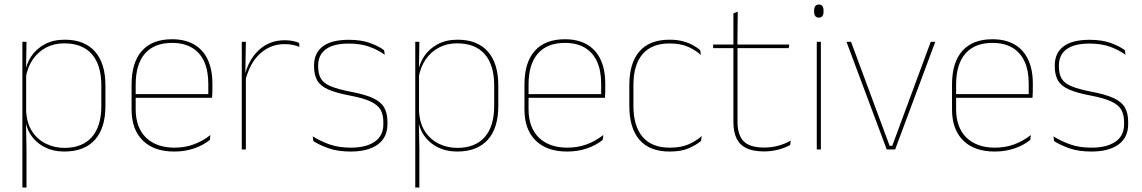

<svg xmlns="http://www.w3.org/2000/svg" viewBox="-20 -674 5153 866"><path d="M270 9.5Q220 9.5 180.2 -11Q140.5 -31.5 117 -68.5Q93.5 -105.5 93 -155.5H87L98 -172Q101 -117.5 125.2 -80.8Q149.5 -44 187.8 -25.5Q226 -7 271 -7Q351 -7 394 -55.5Q437 -104 437 -196V-288.5Q437 -381 394.2 -429.8Q351.5 -478.5 269.5 -478.5Q223.5 -478.5 187 -459Q150.5 -439.5 127 -404.5Q103.5 -369.5 96 -323L87 -341.5H92.5Q97.5 -384 120.2 -418.8Q143 -453.5 181.5 -474.2Q220 -495 271.5 -495Q361 -495 408.2 -441.8Q455.5 -388.5 455.5 -288.5V-196Q455.5 -96 407.8 -43.2Q360 9.5 270 9.5ZM99.5 172H81V-485.5H99.5L97.5 -356L98 -346.5V-138L97 -130.5L99.5 0Z M766 9.5Q674.5 9.5 624 -40.2Q573.5 -90 573.5 -180.5V-292.5Q573.5 -392.5 620.2 -444.8Q667 -497 756 -497Q814.5 -497 855.2 -473.5Q896 -450 917 -405.2Q938 -360.5 938 -296.5V-279.5Q938 -268.5 937.8 -257.5Q937.5 -246.5 936.5 -233H919.5Q919.5 -250.5 919.5 -266.5Q919.5 -282.5 919.5 -296Q919.5 -355.5 900.8 -396.5Q882 -437.5 845.5 -459Q809 -480.5 756 -480.5Q676 -480.5 634 -432.5Q592 -384.5 592 -292.5V-243.5V-239.5V-181Q592 -140 603.8 -108Q615.5 -76 638 -53.8Q660.5 -31.5 693 -19.8Q725.5 -8 766.5 -8Q814 -8 854 -22.8Q894 -37.5 929 -65L926.5 -43Q897 -19 856 -4.8Q815 9.5 766 9.5ZM930 -233H582V-249.5H930Z M1086 -308.5 1076.5 -320.5 1082 -325Q1098.5 -402 1146.5 -447.2Q1194.5 -492.5 1264.5 -492.5Q1285.5 -492.5 1301.8 -489Q1318 -485.5 1329 -480.5L1330.5 -462.5Q1317.5 -468 1300.5 -471.5Q1283.5 -475 1263 -475Q1201.5 -475 1154.2 -433.2Q1107 -391.5 1086 -308.5ZM1089 0H1070.5V-485.5H1089L1086.5 -335L1089 -332.5Z M1561.5 9.5Q1503 9.5 1461.2 -5.5Q1419.5 -20.5 1393.5 -37.5L1390.5 -59Q1425.5 -37 1466.8 -22.5Q1508 -8 1562.5 -8Q1631 -8 1670 -34.8Q1709 -61.5 1709 -113.5V-123.5Q1709 -157 1696.5 -179Q1684 -201 1651.5 -216.2Q1619 -231.5 1558.5 -243Q1497 -254.5 1461.5 -270Q1426 -285.5 1411.2 -310.5Q1396.5 -335.5 1396.5 -374.5V-379.5Q1396.5 -434.5 1435.8 -464.5Q1475 -494.5 1553.5 -494.5Q1609.5 -494.5 1649.2 -480Q1689 -465.5 1712.5 -447.5L1715.5 -427Q1685 -449 1645.8 -463.2Q1606.5 -477.5 1553 -477.5Q1506 -477.5 1475.5 -465.8Q1445 -454 1430 -432Q1415 -410 1415 -379.5V-374.5Q1415 -339.5 1428.2 -318.2Q1441.5 -297 1474 -284Q1506.5 -271 1563 -260Q1627 -248 1662.8 -231.2Q1698.5 -214.5 1713 -188.8Q1727.5 -163 1727.5 -124.5V-113.5Q1727.5 -54 1683.8 -22.2Q1640 9.5 1561.5 9.5Z M2042 9.5Q1992 9.5 1952.2 -11Q1912.5 -31.5 1889 -68.5Q1865.5 -105.5 1865 -155.5H1859L1870 -172Q1873 -117.5 1897.2 -80.8Q1921.5 -44 1959.8 -25.5Q1998 -7 2043 -7Q2123 -7 2166 -55.5Q2209 -104 2209 -196V-288.5Q2209 -381 2166.2 -429.8Q2123.5 -478.5 2041.5 -478.5Q1995.5 -478.5 1959 -459Q1922.5 -439.5 1899 -404.5Q1875.5 -369.5 1868 -323L1859 -341.5H1864.5Q1869.5 -384 1892.2 -418.8Q1915 -453.5 1953.5 -474.2Q1992 -495 2043.5 -495Q2133 -495 2180.2 -441.8Q2227.5 -388.5 2227.5 -288.5V-196Q2227.5 -96 2179.8 -43.2Q2132 9.5 2042 9.5ZM1871.5 172H1853V-485.5H1871.5L1869.5 -356L1870 -346.5V-138L1869 -130.5L1871.5 0Z M2538 9.5Q2446.5 9.5 2396 -40.2Q2345.5 -90 2345.5 -180.5V-292.5Q2345.5 -392.5 2392.2 -444.8Q2439 -497 2528 -497Q2586.5 -497 2627.2 -473.5Q2668 -450 2689 -405.2Q2710 -360.5 2710 -296.5V-279.5Q2710 -268.5 2709.8 -257.5Q2709.5 -246.5 2708.5 -233H2691.5Q2691.5 -250.5 2691.5 -266.5Q2691.5 -282.5 2691.5 -296Q2691.5 -355.5 2672.8 -396.5Q2654 -437.5 2617.5 -459Q2581 -480.5 2528 -480.5Q2448 -480.5 2406 -432.5Q2364 -384.5 2364 -292.5V-243.5V-239.5V-181Q2364 -140 2375.8 -108Q2387.5 -76 2410 -53.8Q2432.5 -31.5 2465 -19.8Q2497.5 -8 2538.5 -8Q2586 -8 2626 -22.8Q2666 -37.5 2701 -65L2698.5 -43Q2669 -19 2628 -4.8Q2587 9.5 2538 9.5ZM2702 -233H2354V-249.5H2702Z M3000 9.5Q2910 9.5 2864.2 -43.5Q2818.5 -96.5 2818.5 -196V-290.5Q2818.5 -389.5 2864.2 -442.2Q2910 -495 3000 -495Q3035 -495 3061.5 -487.5Q3088 -480 3107.2 -469.2Q3126.5 -458.5 3138.5 -447.5L3141 -426Q3118 -447.5 3083.8 -462.8Q3049.5 -478 2999.5 -478Q2919.5 -478 2878.2 -429.8Q2837 -381.5 2837 -290.5V-196.5Q2837 -105.5 2878.2 -56.8Q2919.5 -8 3001 -8Q3053 -8 3087.5 -23.8Q3122 -39.5 3145 -60.5L3142 -38.5Q3122.5 -21.5 3088.2 -6Q3054 9.5 3000 9.5Z M3426.5 9Q3378 9 3347.5 -5.2Q3317 -19.5 3302.5 -49Q3288 -78.5 3288 -123V-462.5H3306.5V-124.5Q3306.5 -65.5 3334 -37Q3361.5 -8.5 3427 -8.5Q3458 -8.5 3488.2 -16.2Q3518.5 -24 3546.5 -40L3544 -20Q3521 -7 3489.8 1Q3458.5 9 3426.5 9ZM3537.5 -457H3196.5V-473H3540ZM3306 -468H3288V-614L3307.5 -621.5Z M3682.5 0H3664V-485.5H3682.5ZM3673.5 -594.5Q3663 -594.5 3657.5 -601.2Q3652 -608 3652 -622V-626.5Q3652 -640 3657.5 -646.8Q3663 -653.5 3673.5 -653.5Q3684 -653.5 3689.2 -646.8Q3694.5 -640 3694.5 -626.5V-622Q3694.5 -608 3689.2 -601.2Q3684 -594.5 3673.5 -594.5Z M3992.5 -16.5H4004.5L4178 -485.5H4198.5L4017.5 0H3979.5L3798 -485.5H3818.5Z M4466.5 9.5Q4375 9.5 4324.5 -40.2Q4274 -90 4274 -180.5V-292.5Q4274 -392.5 4320.8 -444.8Q4367.5 -497 4456.5 -497Q4515 -497 4555.8 -473.5Q4596.5 -450 4617.5 -405.2Q4638.5 -360.5 4638.5 -296.5V-279.5Q4638.5 -268.5 4638.2 -257.5Q4638 -246.5 4637 -233H4620Q4620 -250.5 4620 -266.5Q4620 -282.5 4620 -296Q4620 -355.5 4601.2 -396.5Q4582.5 -437.5 4546 -459Q4509.5 -480.5 4456.5 -480.5Q4376.5 -480.5 4334.5 -432.5Q4292.5 -384.5 4292.5 -292.5V-243.5V-239.5V-181Q4292.5 -140 4304.2 -108Q4316 -76 4338.5 -53.8Q4361 -31.5 4393.5 -19.8Q4426 -8 4467 -8Q4514.5 -8 4554.5 -22.8Q4594.5 -37.5 4629.5 -65L4627 -43Q4597.5 -19 4556.5 -4.8Q4515.5 9.5 4466.5 9.5ZM4630.5 -233H4282.5V-249.5H4630.5Z M4902.5 9.5Q4844 9.5 4802.2 -5.5Q4760.5 -20.5 4734.5 -37.5L4731.5 -59Q4766.5 -37 4807.8 -22.5Q4849 -8 4903.5 -8Q4972 -8 5011 -34.8Q5050 -61.5 5050 -113.5V-123.5Q5050 -157 5037.5 -179Q5025 -201 4992.5 -216.2Q4960 -231.5 4899.5 -243Q4838 -254.5 4802.5 -270Q4767 -285.5 4752.2 -310.5Q4737.5 -335.5 4737.5 -374.5V-379.5Q4737.5 -434.5 4776.8 -464.5Q4816 -494.5 4894.5 -494.5Q4950.5 -494.5 4990.2 -480Q5030 -465.5 5053.5 -447.5L5056.5 -427Q5026 -449 4986.8 -463.2Q4947.5 -477.5 4894 -477.5Q4847 -477.5 4816.5 -465.8Q4786 -454 4771 -432Q4756 -410 4756 -379.5V-374.5Q4756 -339.5 4769.2 -318.2Q4782.5 -297 4815 -284Q4847.5 -271 4904 -260Q4968 -248 5003.8 -231.2Q5039.5 -214.5 5054 -188.8Q5068.5 -163 5068.5 -124.5V-113.5Q5068.5 -54 5024.8 -22.2Q4981 9.5 4902.5 9.5Z"/></svg>

Font: Anek Devanagari Medium Thin
Style: Regular
Weight: 250
Version: Version 1.003